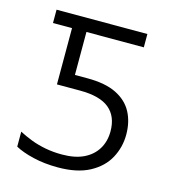

<svg xmlns="http://www.w3.org/2000/svg" viewBox="-87 -603 604 682"><g transform="rotate(15 215.0 -262.0)"><path d="M187 8Q137 8 95.5 -2Q54 -12 29 -26V-81Q50 -70 74.5 -60.5Q99 -51 128 -45.5Q157 -40 189 -40Q237 -40 269 -55.5Q301 -71 318 -99Q335 -127 335 -164Q335 -219 300.5 -247.5Q266 -276 193 -276H108V-483H38V-532H372V-483H161V-325H207Q273 -325 313.5 -305Q354 -285 373 -249.5Q392 -214 392 -167Q392 -121 370.5 -81Q349 -41 303.5 -16.5Q258 8 187 8Z"/></g></svg>

Font: Noto Sans Display Light
Style: Regular
Weight: 300
Designer: Monotype Design Team
Foundry: Monotype Imaging Inc.
Version: Version 2.003